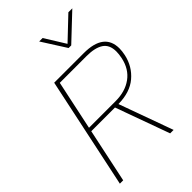

<svg xmlns="http://www.w3.org/2000/svg" viewBox="-272 -1037 1139 1139"><g transform="rotate(-45 298.0 -467.5)"><path d="M288 -935H317L397 -806L533 -935H566L406 -784H384ZM178 -699H426Q596 -699 596 -569Q596 -547 590 -518Q573 -440 514.5 -390.5Q456 -341 358 -340L481 0H452L329 -340H130L58 0H30ZM358 -364Q439 -364 493.5 -403.5Q548 -443 564 -518Q570 -547 570 -569Q570 -626 533 -650.5Q496 -675 425 -675H201L135 -364Z"/></g></svg>

Font: Prompt Thin
Style: Italic
Weight: 250
Italic angle: -12°
Designer: Katatrad Team
Foundry: CadsonDemak
Version: Version 1.001